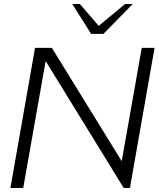

<svg xmlns="http://www.w3.org/2000/svg" viewBox="-20 -939 792 959"><path d="M155 -700H239L588 -134L688 -700H752L629 0H598L208 -634L96 0H32ZM341 -919H379L473 -810L605 -919H643L497 -770H435Z"/></svg>

Font: Fahkwang Light
Style: Italic
Weight: 300
Italic angle: -10°
Version: Version 1.000; ttfautohint (v1.6)